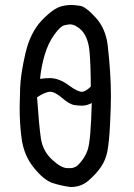

<svg xmlns="http://www.w3.org/2000/svg" viewBox="-20 -762 540 772"><path d="M264 -10Q225 -15 190.5 -26.5Q156 -38 115 -89Q74 -140 66 -212Q59 -266 59 -331Q59 -352 61 -408.5Q63 -465 82.5 -548.5Q102 -632 148.5 -680.5Q195 -729 228 -737Q248 -742 268 -742Q280 -742 302.5 -738.5Q325 -735 365 -691Q405 -647 413 -580Q426 -467 426 -377Q426 -332 422.5 -262Q419 -192 412 -155Q405 -118 385.5 -90Q366 -62 336 -36Q306 -10 264 -10ZM264 -86Q276 -86 290 -95Q321 -124 333 -161Q345 -198 349 -348Q330 -337 307 -337Q300 -337 280 -339.5Q260 -342 230.5 -367.5Q201 -393 182 -393Q163 -393 129 -371Q137 -255 144.5 -205Q152 -155 189 -120.5Q226 -86 251 -86ZM309 -393Q324 -393 345 -414Q345 -496 340 -554Q335 -612 307 -641Q283 -664 261 -664Q256 -664 239.5 -660.5Q223 -657 198.5 -623Q174 -589 160 -542.5Q146 -496 141 -445Q163 -448 180 -448Q218 -448 258 -418Q292 -393 309 -393Z"/></svg>

Font: Xiaolai SC
Style: Regular
Weight: 400
Designer: Nozomi Seto 瀬戸のぞみ
Version: Version 3.11;December 4, 2020;FontCreator 13.0.0.2613 64-bit